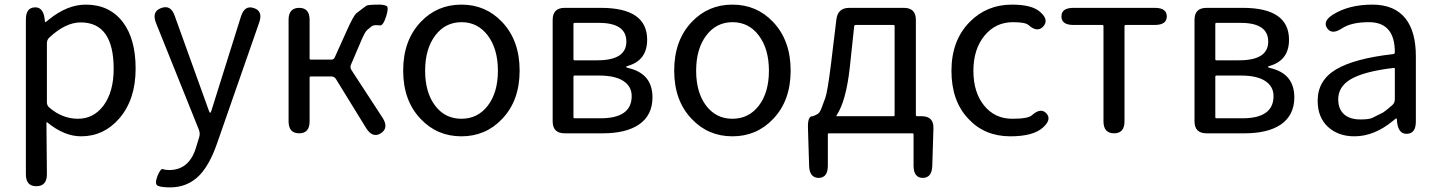

<svg xmlns="http://www.w3.org/2000/svg" viewBox="-20 -577 6229 831"><path d="M137 229Q92 229 92 177V-492Q92 -543 129 -545Q166 -548 173 -497L174 -488Q175 -481 176.5 -481Q178 -481 191 -492Q271 -557 351 -557Q454 -557 512 -481Q567 -408 567 -280Q567 -146 496 -64Q429 13 331 13Q258 13 185 -47Q181 -50 181 -45L183 177Q183 229 137 229ZM428 -120Q472 -180 472 -279Q472 -480 329 -480Q264 -480 194 -415Q183 -405 183 -390V-134Q183 -120 194 -111Q250 -63 317.5 -63Q385 -63 428 -120Z M717 234Q680 234 664 227.5Q648 221 661 186Q675 151 685.5 155Q696 159 712 159Q797 159 827 66Q835 42 842 17Q847 1 841 -15L655 -478Q636 -527 677 -542Q719 -558 736 -509L884 -98Q887 -89 889.5 -89Q892 -89 895 -98L1023 -506Q1039 -556 1079 -542Q1119 -529 1102 -480L919 45Q888 134 845 180Q793 234 717 234Z M1275 0Q1229 0 1229 -52V-491Q1229 -543 1275 -543Q1320 -543 1320 -491V-324Q1320 -319 1325 -319H1414Q1425 -319 1429 -329L1479 -440Q1510 -510 1523 -520Q1544 -536 1565 -552Q1573 -557 1621 -557Q1641 -557 1652.5 -551.5Q1664 -546 1651 -505Q1638 -465 1624 -467Q1619 -468 1606.5 -468Q1594 -468 1586.5 -461.5Q1579 -455 1569 -447Q1559 -439 1540 -393L1499 -297Q1494 -285 1501 -274L1636 -67Q1664 -23 1628 0Q1593 22 1565 -22L1434 -235Q1427 -246 1415 -246H1325Q1320 -246 1320 -241V-52Q1320 0 1275 0Z M1801 -62Q1725 -141 1725 -271.5Q1725 -402 1801 -482Q1872 -557 1977 -557Q2082 -557 2153 -482Q2229 -402 2229 -271.5Q2229 -141 2153 -62Q2082 13 1977 13Q1872 13 1801 -62ZM1863 -120Q1906 -63 1977 -63Q2048 -63 2091.5 -120Q2135 -177 2135 -271Q2135 -365 2091.5 -423Q2048 -481 1977.5 -481Q1907 -481 1863.5 -423Q1820 -365 1820 -271Q1820 -177 1863 -120Z M2424 0Q2372 0 2372 -52V-491Q2372 -543 2424 -543H2581Q2781 -543 2781 -405Q2781 -316 2698 -292Q2690 -290 2690 -287.5Q2690 -285 2698 -283Q2804 -259 2804 -156Q2804 -77 2744 -37Q2688 0 2589 0ZM2462 -70Q2462 -65 2467 -65H2579Q2714 -65 2714 -161Q2714 -203 2678 -226.5Q2642 -250 2573 -250H2467Q2462 -250 2462 -245ZM2462 -321Q2462 -316 2467 -316H2565Q2691 -316 2691 -397Q2691 -478 2572 -478H2467Q2462 -478 2462 -473Z M2974 -62Q2898 -141 2898 -271.5Q2898 -402 2974 -482Q3045 -557 3150 -557Q3255 -557 3326 -482Q3402 -402 3402 -271.5Q3402 -141 3326 -62Q3255 13 3150 13Q3045 13 2974 -62ZM3036 -120Q3079 -63 3150 -63Q3221 -63 3264.5 -120Q3308 -177 3308 -271Q3308 -365 3264.5 -423Q3221 -481 3150.5 -481Q3080 -481 3036.5 -423Q2993 -365 2993 -271Q2993 -177 3036 -120Z M3524 193Q3484 193 3482 142L3477 -21Q3475 -74 3496 -74Q3501 -74 3518 -83Q3527 -88 3534 -105Q3543 -129 3552 -153Q3562 -181 3577 -303L3600 -493Q3606 -543 3656 -543H3892Q3944 -543 3944 -491V-79Q3944 -74 3949 -74H3969Q4022 -74 4020 -21L4015 142Q4013 193 3973 193Q3934 192 3934 140V5Q3934 0 3929 0H3568Q3563 0 3563 5V140Q3563 192 3524 193ZM3601 -78Q3598 -74 3603 -74H3847Q3852 -74 3852 -79V-464Q3852 -469 3847 -469H3684Q3678 -469 3677 -463L3658 -285Q3642 -140 3601 -78Z M4353 13Q4242 13 4172 -62Q4098 -139 4098 -270.5Q4098 -402 4177 -482Q4251 -557 4360 -557Q4446 -557 4481 -526Q4521 -492 4496 -463Q4470 -434 4431 -469Q4417 -481 4364 -481Q4289 -481 4241 -422.5Q4193 -364 4193 -270.5Q4193 -177 4239.5 -120Q4286 -63 4361 -63Q4430 -63 4446 -78Q4485 -113 4509 -86Q4533 -60 4494 -25Q4452 13 4353 13Z M4802 0Q4756 0 4756 -52V-464Q4756 -469 4751 -469H4626Q4574 -469 4574 -506Q4574 -543 4626 -543H4978Q5030 -543 5030 -506Q5030 -469 4978 -469H4852Q4847 -469 4847 -464V-52Q4847 0 4802 0Z M5202 0Q5150 0 5150 -52V-491Q5150 -543 5202 -543H5359Q5559 -543 5559 -405Q5559 -316 5476 -292Q5468 -290 5468 -287.5Q5468 -285 5476 -283Q5582 -259 5582 -156Q5582 -77 5522 -37Q5466 0 5367 0ZM5240 -70Q5240 -65 5245 -65H5357Q5492 -65 5492 -161Q5492 -203 5456 -226.5Q5420 -250 5351 -250H5245Q5240 -250 5240 -245ZM5240 -321Q5240 -316 5245 -316H5343Q5469 -316 5469 -397Q5469 -478 5350 -478H5245Q5240 -478 5240 -473Z M5842 13Q5772 13 5727.5 -28Q5683 -69 5683 -141Q5683 -229 5762.5 -276.5Q5842 -324 6011 -343Q6017 -344 6017 -351Q6017 -481 5905 -481Q5828 -481 5788 -454Q5744 -425 5724 -455Q5704 -485 5748 -513Q5817 -557 5920 -557Q6016 -557 6064 -496Q6108 -439 6108 -334V-51Q6108 0 6071 2Q6034 5 6027 -46L6026 -58Q6025 -65 6023.5 -65Q6022 -65 6009 -54Q5928 13 5842 13ZM5868 -60Q5906 -60 5920 -67Q5943 -78 5966 -90Q5975 -95 6006 -122Q6017 -132 6017 -147V-279Q6017 -284 6012 -283Q5884 -268 5826 -234Q5772 -202 5772 -147Q5772 -103 5800 -80Q5825 -60 5868 -60Z"/></svg>

Font: Resource Han Rounded CN
Style: Regular
Weight: 400
Designer: Cyano Hao (round all glyphs); Ryoko NISHIZUKA  (kana, bopomofo & ideographs); Paul D. Hunt (Latin, Greek & Cyrillic); Sa
Foundry: Cyano Hao
Version: 0.990